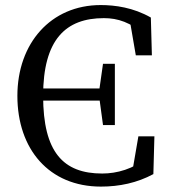

<svg xmlns="http://www.w3.org/2000/svg" viewBox="-20 -704 655 740"><path d="M369 15.2C439.9 15.2 508.6 0.8 571.1 -33L575.1 -178.5H513.3L487.8 -30L550 -44.8V-98.5C493.6 -52.2 430.5 -35.2 373.9 -35.2C223.8 -35.2 146.2 -117.4 146.2 -334.6C146.2 -551.7 233.3 -634.1 380.3 -634.1C434.4 -634.1 482.8 -618.1 540.2 -568.6V-623.3L477.9 -639.4L503.4 -490.8H565.4L561.4 -636.4C493.9 -675 423.4 -684.5 368.1 -684.5C175.5 -684.5 47 -536.7 47 -334.6C47 -128.9 169.2 15.2 369 15.2ZM119.4 -316.3H393.9V-363.1H119.4V-316.3ZM377 -222.1H422.7V-458.1H377L362 -352.7V-332.8L377 -222.1Z"/></svg>

Font: Source Serif Variable
Style: Regular
Weight: 389
Designer: Frank Grießhammer
Foundry: Adobe Systems Incorporated
Version: Version 3.001;hotconv 1.0.111;makeotfexe 2.5.65597